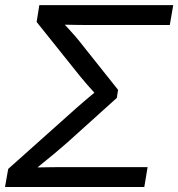

<svg xmlns="http://www.w3.org/2000/svg" viewBox="-23 -748 713 768"><path d="M-2.9 0 9.8 -72.3 278.8 -312.5Q292.5 -324.7 305.9 -336.2Q319.3 -347.7 331.8 -358.2Q344.2 -368.7 355.7 -378.2Q367.2 -387.7 377 -396L371.1 -358.4Q362.3 -368.7 350.6 -381.6Q338.9 -394.5 325.7 -409.4Q312.5 -424.3 299.8 -439.9L123.5 -660.2L134.3 -727.5H669.9L656.2 -647.9H362.3Q324.7 -647.9 291.5 -648.2Q258.3 -648.4 227.1 -649.4L225.6 -660.6Q236.8 -648.4 250.2 -634Q263.7 -619.6 278.8 -602.1Q293.9 -584.5 310.1 -563.5L449.2 -388.7L444.3 -356.4L246.6 -178.2Q220.7 -155.3 196.8 -135.5Q172.9 -115.7 151.1 -98.1Q129.4 -80.6 109.9 -64.5L115.7 -78.1Q151.4 -79.1 188.5 -79.3Q225.6 -79.6 268.1 -79.6H567.4L554.2 0Z"/></svg>

Font: Inter 24pt
Style: Italic
Weight: 400
Italic angle: -9.3988°
Designer: Rasmus Andersson
Foundry: rsms
Version: Version 4.001;git-66647c0bb